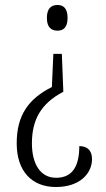

<svg xmlns="http://www.w3.org/2000/svg" viewBox="-20 -560 425 770"><path d="M211 -540C187 -540 168 -528 168 -488C168 -449 187 -437 211 -437C233 -437 251 -449 251 -488C251 -528 233 -540 211 -540ZM228 -344H194L188 -211C93 -163 47 -97 47 15C47 128 109 190 204 190C301 190 349 135 349 78C349 41 328 26 298 26C298 100 275 153 205 153C141 153 108 96 108 15C108 -77 142 -144 234 -192Z"/></svg>

Font: Noto Serif Bengali ExtraCondensed Light
Style: Regular
Weight: 300
Width: 2
Designer: Juan Bruce, Universal Thirst, Indian Type Foundry and the Monotype Design Team.
Foundry: Monotype Imaging Inc.
Version: Version 2.003